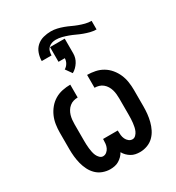

<svg xmlns="http://www.w3.org/2000/svg" viewBox="-198 -957 996 1086"><g transform="rotate(-30 300.0 -414.0)"><path d="M203 8Q179 8 155.5 -0.5Q132 -9 114.5 -26Q97 -43 86 -65Q75 -87 69 -110.5Q63 -134 60.5 -158Q58 -182 58 -206V-314Q58 -340 62 -366.5Q66 -393 76.5 -417Q87 -441 104 -461.5Q121 -482 143.5 -495.5Q166 -509 192.5 -514.5Q219 -520 245 -520V-436Q231 -436 217 -432Q203 -428 191.5 -418.5Q180 -409 172.5 -396.5Q165 -384 161 -370.5Q157 -357 155.5 -342.5Q154 -328 154 -314V-206Q154 -194 154.5 -181Q155 -168 156.5 -155.5Q158 -143 160.5 -130.5Q163 -118 168 -106.5Q173 -95 182.5 -85.5Q192 -76 204 -76Q217 -76 227.5 -84.5Q238 -93 243.5 -105Q249 -117 250.5 -130Q252 -143 252 -156V-161H348V-156Q348 -143 349.5 -130Q351 -117 356.5 -105Q362 -93 372.5 -84.5Q383 -76 396 -76Q408 -76 417.5 -85.5Q427 -95 432 -106.5Q437 -118 439.5 -130.5Q442 -143 443.5 -155.5Q445 -168 445.5 -181Q446 -194 446 -206V-314Q446 -328 444.5 -342.5Q443 -357 439 -370.5Q435 -384 427.5 -396.5Q420 -409 408.5 -418.5Q397 -428 383 -432Q369 -436 355 -436V-520Q381 -520 407.5 -514.5Q434 -509 456.5 -495.5Q479 -482 496 -461.5Q513 -441 523.5 -417Q534 -393 538 -366.5Q542 -340 542 -314V-206Q542 -182 539.5 -158Q537 -134 531 -110.5Q525 -87 514 -65Q503 -43 485.5 -26Q468 -9 444.5 -0.5Q421 8 397 8Q382 8 367.5 5Q353 2 340.5 -5.5Q328 -13 317.5 -23.5Q307 -34 300 -47Q293 -34 282.5 -23.5Q272 -13 259.5 -5.5Q247 2 232.5 5Q218 8 203 8ZM236 -716H172Q172 -741 180.5 -765.5Q189 -790 207.5 -806.5Q226 -823 250.5 -829.5Q275 -836 300 -836Q320 -836 339.5 -831.5Q359 -827 378 -820Q397 -813 415 -804.5Q433 -796 452 -789Q471 -782 490.5 -777Q510 -772 530 -772V-716Q510 -716 490.5 -721Q471 -726 452 -733Q433 -740 415 -748.5Q397 -757 378 -764Q359 -771 339.5 -776Q320 -781 300 -781Q287 -781 274.5 -777Q262 -773 252.5 -764Q243 -755 239.5 -742Q236 -729 236 -716ZM290 -569 261 -610Q275 -618 284 -633Q293 -648 293 -665H252V-761H348V-665Q348 -650 344 -636Q340 -622 332 -609.5Q324 -597 313.5 -586.5Q303 -576 290 -569Z"/></g></svg>

Font: Iosevka SS04 Medium Extended
Style: Regular
Weight: 500
Width: 7
Monospace: yes
Designer: Belleve Invis
Foundry: Belleve Invis
Version: Version 19.0.0; ttfautohint (v1.8.4)